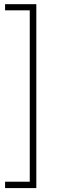

<svg xmlns="http://www.w3.org/2000/svg" viewBox="-20 -831 309 942"><path d="M4.9 60.5H126V-780.3H4.9V-810.5H158.2V91.8H4.9Z"/></svg>

Font: Min Sans VF VF
Style: Regular
Weight: 400
Designer: Jinseong-Kim, NotoSansCJK, Nunito
Foundry: Jinseong-Kim
Version: Version 1.420;Glyphs 3.1.2 (3151)